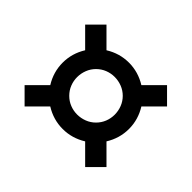

<svg xmlns="http://www.w3.org/2000/svg" viewBox="-111 -627 751 751"><g transform="rotate(45 264.5 -251.5)"><path d="M360 -96Q315 -68 263.5 -68Q212 -68 167 -96L96 -25L37 -84L108 -155Q80 -200 80 -251.5Q80 -303 108 -348L37 -419L96 -478L167 -407Q212 -435 263.5 -435Q315 -435 360 -407L431 -478L490 -419L419 -348Q447 -303 447 -251.5Q447 -200 419 -155L490 -84L431 -25ZM190 -178Q205 -163 224 -155.5Q243 -148 263.5 -148Q284 -148 303.5 -155.5Q323 -163 338 -178Q353 -193 360.5 -212Q368 -231 368 -251.5Q368 -272 360.5 -291.5Q353 -311 338 -326Q323 -341 303.5 -348.5Q284 -356 263.5 -356Q243 -356 224 -348.5Q205 -341 190 -326Q175 -311 167.5 -291.5Q160 -272 160 -251.5Q160 -231 167.5 -212Q175 -193 190 -178Z"/></g></svg>

Font: Panefresco 500wt
Style: Regular
Weight: 700
Foundry: Campivisivi & Chank Co
Version: Version 1.001